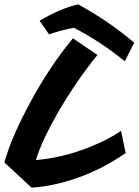

<svg xmlns="http://www.w3.org/2000/svg" viewBox="-83 -830 633 877"><path d="M255 -703Q201 -694 141 -673L98 -735Q193 -792 274 -810Q412 -735 530 -635L487 -550Q377 -640 255 -703ZM-63 -88Q-30 -206 55 -362Q142 -524 250 -655L362 -579Q263 -457 180 -313Q107 -185 81 -99Q222 -110 368 -176Q420 -199 470 -232L491 -131Q343 -28 172 11Q115 24 61 27Z"/></svg>

Font: Vampiro One
Style: Regular
Weight: 400
Designer: Riccardo De Franceschi
Foundry: Sorkin Type Co.
Version: Version 1.002